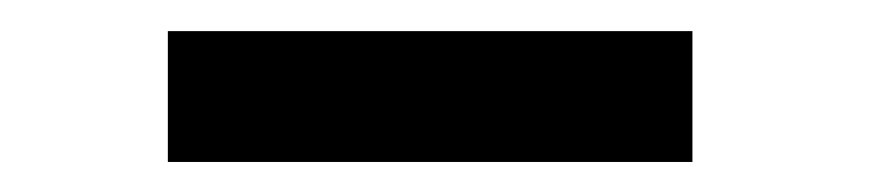

<svg xmlns="http://www.w3.org/2000/svg" viewBox="-20 -732 561 124"><path d="M427.2 -711.9V-627.4H88.4V-711.9Z"/></svg>

Font: Mardoto Black
Style: Regular
Weight: 900
Designer: Christian Robertson, Vahan Hovhannisyan
Foundry: Google
Version: Version 1.000